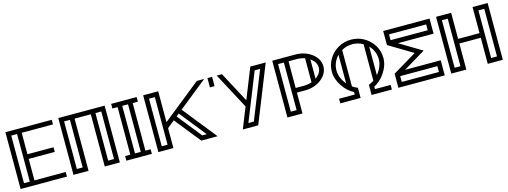

<svg xmlns="http://www.w3.org/2000/svg" viewBox="-13 -1452 5884 2223"><g transform="rotate(-15 2929.0 -340.5)"><path d="M594.7 0H39.1V-680.7H594.7V-625.5H219.7V-368.2H532.2V-312.5H219.7V-55.2H594.7ZM164.1 -55.2V-625.5H94.2V-55.2Z M1228.5 0H1047.9V-625.5H853.5V0H672.9V-680.7H1228.5ZM797.9 -55.2V-625.5H728V-55.2ZM1173.3 -55.2V-625.5H1103.5V-55.2Z M1494.1 -55.2V-625.5H1424.8V-55.2ZM1612.3 0H1306.6V-55.2H1369.1V-625.5H1306.6V-680.7H1612.3V-625.5H1549.8V-55.2H1612.3Z M1815.4 -55.2V-625.5H1745.6V-55.2ZM2285.2 -55.2 2033.7 -370.1 2001 -343.8 2231.4 -55.2ZM2400.4 0H2204.6L1957.5 -309.1L1870.6 -239.3V0H1690.4V-680.7H1870.6V-310.5L2333.5 -680.7H2421.9L2077.1 -404.8Z M2849.6 -55.2 3077.6 -625.5H3012.2L2784.2 -55.2ZM2887.2 0H2702.6L2802.2 -249.5L2572.3 -680.7H2634.8L2829.1 -316.4L2974.6 -680.7H3159.2ZM2516.6 -569.3H2460.9V-680.7H2516.6Z M3362.3 -55.2V-625.5H3292.5V-55.2ZM3668 -350.1Q3671.9 -352.5 3675.3 -355Q3737.8 -403.8 3737.8 -465.3Q3737.8 -527.3 3675.3 -575.7Q3671.9 -578.1 3668 -580.6ZM3612.3 -609.4Q3567.4 -625.5 3515.1 -625.5H3418V-305.7H3515.1Q3567.4 -305.7 3612.3 -321.8ZM3418 0H3237.3V-680.7H3515.1Q3624.5 -680.7 3708.5 -620.1Q3793 -553.7 3793 -465.3Q3793 -377 3708.5 -310.5Q3624.5 -250 3515.1 -250H3418Z M3996.1 -205.6V-547.9Q3963.4 -514.6 3944.8 -470.9Q3926.3 -427.2 3926.3 -377.9Q3926.3 -334 3945.1 -289.1Q3963.9 -244.1 3996.1 -205.6ZM4364.3 -205.6Q4396.5 -244.1 4415.3 -289.1Q4434.1 -334 4434.1 -377.9Q4434.1 -427.2 4415.5 -470.9Q4397 -514.6 4364.3 -547.9ZM4489.3 0H4246.1V-121.1Q4286.6 -138.2 4308.6 -154.3V-590.8Q4250.5 -625.5 4180.2 -625.5Q4109.9 -625.5 4051.8 -590.8V-154.3Q4073.7 -138.2 4114.3 -121.1V0H3871.1V-55.2H4058.6V-85Q3985.8 -123 3932.6 -198.2Q3871.1 -289.1 3871.1 -377.9Q3871.1 -461.4 3912.8 -530Q3954.6 -598.6 4024.7 -639.6Q4094.7 -680.7 4180.2 -680.7Q4265.6 -680.7 4335.7 -639.6Q4405.8 -598.6 4447.5 -530Q4489.3 -461.4 4489.3 -377.9Q4489.3 -289.1 4427.7 -198.2Q4374.5 -123 4301.8 -85V-55.2H4489.3Z M5123 0H4567.4V-168.5L4854 -340.3L4567.4 -512.2V-680.7H5123V-500H4695.3L4961.4 -340.3L4695.3 -180.7H5123ZM5067.9 -55.2V-125H4622.6V-55.2ZM5067.9 -555.7V-625.5H4622.6V-555.7Z M5819.3 0H5638.7V-312.5H5381.8V0H5201.2V-680.7H5381.8V-368.2H5638.7V-680.7H5819.3ZM5326.2 -55.2V-625.5H5256.3V-55.2ZM5764.2 -55.2V-625.5H5694.3V-55.2Z"/></g></svg>

Font: X Company
Style: Regular
Weight: 400
Designer: GGBotNet
Foundry: GGBotNet
Version: 0.90